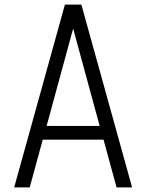

<svg xmlns="http://www.w3.org/2000/svg" viewBox="-20 -820 640 840"><path d="M42 0 264 -800H336L558 0H490L433 -209H167L110 0ZM416 -269 300 -695 184 -269Z"/></svg>

Font: Victor Mono Thin Light
Style: Regular
Weight: 300
Monospace: yes
Version: Version 1.561;gftools[0.9.30]